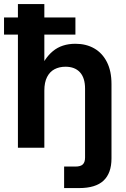

<svg xmlns="http://www.w3.org/2000/svg" viewBox="-38 -748 637 972"><path d="M362.8 204.1Q338.4 204.1 319.1 204.1Q299.8 204.1 286.6 204.1V95.2Q294.9 95.2 312.3 95.2Q329.6 95.2 343.8 95.2Q370.1 95.2 381.3 84.2Q392.6 73.2 392.6 49.3V0H526.4V54.2Q526.4 128.4 486.3 166.3Q446.3 204.1 362.8 204.1ZM186.5 -289.1V0H52.7V-727.5H186.5V-382.8H159.7Q184.6 -451.7 229.7 -489Q274.9 -526.4 343.8 -526.4Q398.4 -526.4 439.5 -502.7Q480.5 -479 503.4 -433.6Q526.4 -388.2 526.4 -322.8V0H392.6V-299.3Q392.6 -354 366.7 -382.1Q340.8 -410.2 293.5 -410.2Q262.2 -410.2 238 -397.5Q213.9 -384.8 200.2 -357.9Q186.5 -331.1 186.5 -289.1ZM-17.6 -572.8V-659.7H343.8V-572.8Z"/></svg>

Font: Inter Cardless Display
Style: Bold
Weight: 700
Designer: Rasmus Andersson
Foundry: rsms
Version: Version 4.001;git-9221beed3